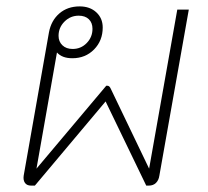

<svg xmlns="http://www.w3.org/2000/svg" viewBox="-20 -580 649 600"><path d="M570 -550 478 -31Q476 -17 467.5 -8.5Q459 0 445 0H437L310 -263L89 0H77Q64 0 58 -8.5Q52 -17 54 -31L133 -479Q140 -516 165.5 -538Q191 -560 229 -560Q261 -560 281 -541.5Q301 -523 301 -494Q301 -453 274 -425.5Q247 -398 206 -398Q174 -398 158 -416L94 -53L312 -312H316Q322 -312 326 -303L446 -53L534 -550ZM163 -468Q163 -450 175 -438.5Q187 -427 207 -427Q233 -427 251 -445.5Q269 -464 269 -490Q269 -509 257.5 -520Q246 -531 226 -531Q200 -531 181.5 -512.5Q163 -494 163 -468Z"/></svg>

Font: Bai Jamjuree ExtraLight
Style: Italic
Weight: 275
Italic angle: -10°
Version: Version 1.000; ttfautohint (v1.6)